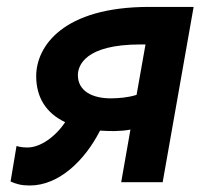

<svg xmlns="http://www.w3.org/2000/svg" viewBox="-20 -538 626 567"><path d="M318.4 -150.9C334.5 -151.4 350.1 -152.3 365.2 -155.3L337.9 0H460.4L551.8 -517.6H420.9C165 -517.6 86.9 -400.4 86.9 -313C86.9 -251 115.7 -204.1 172.4 -177.2C143.1 -133.3 98.6 -102.5 61.5 -102.5C54.2 -102.5 40 -103 28.8 -106.9L11.2 -2C27.8 5.4 43 9.8 67.9 9.8C154.8 9.8 231 -64.9 275.4 -152.3C289.1 -151.4 303.2 -150.9 318.4 -150.9ZM383.3 -257.8C356.4 -249.5 330.6 -248 310.5 -247.6C252.4 -246.6 210 -269.5 210 -315.9C210 -344.2 231 -406.7 394.5 -406.7H409.7Z"/></svg>

Font: Cascadia Code SemiBold
Style: Italic
Weight: 600
Italic angle: -10°
Monospace: yes
Designer: Aaron Bell
Foundry: Saja Typeworks
Version: Version 2404.023